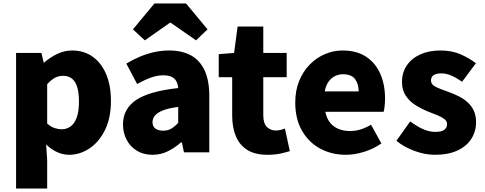

<svg xmlns="http://www.w3.org/2000/svg" viewBox="-20 -872 2776 1099"><path d="M72 207V-569H217L230 -514H233Q267 -544 308 -563.5Q349 -583 393 -583Q461 -583 511 -547Q561 -511 588 -446.5Q615 -382 615 -294Q615 -196 580.5 -127Q546 -58 491.5 -22Q437 14 376 14Q340 14 306.5 -1.5Q273 -17 244 -45L250 44V207ZM334 -132Q361 -132 383.5 -148Q406 -164 419 -199Q432 -234 432 -291Q432 -341 422 -373.5Q412 -406 392 -422Q372 -438 340 -438Q315 -438 294 -426.5Q273 -415 250 -390V-165Q271 -146 292.5 -139Q314 -132 334 -132Z M853 14Q801 14 763 -9.5Q725 -33 704.5 -72.5Q684 -112 684 -159Q684 -249 759 -299.5Q834 -350 1000 -368Q998 -391 989 -407.5Q980 -424 961.5 -432.5Q943 -441 914 -441Q880 -441 844 -428Q808 -415 765 -391L703 -508Q741 -531 780.5 -547.5Q820 -564 862 -573.5Q904 -583 948 -583Q1022 -583 1073 -555Q1124 -527 1151 -469.5Q1178 -412 1178 -323V0H1033L1021 -57H1016Q981 -26 940.5 -6Q900 14 853 14ZM914 -124Q941 -124 961 -136Q981 -148 1000 -169V-260Q945 -253 912.5 -240Q880 -227 866.5 -210Q853 -193 853 -173Q853 -148 869.5 -136Q886 -124 914 -124ZM741 -704 864 -852H1045L1168 -704L1102 -641L957 -742H953L809 -641Z M1510 14Q1439 14 1394.5 -14.5Q1350 -43 1329.5 -93.5Q1309 -144 1309 -211V-430H1232V-562L1320 -569L1340 -720H1487V-569H1621V-430H1487V-213Q1487 -166 1507.5 -145.5Q1528 -125 1559 -125Q1573 -125 1587 -128.5Q1601 -132 1611 -136L1639 -7Q1617 0 1585.5 7Q1554 14 1510 14Z M1960 14Q1878 14 1812.5 -21.5Q1747 -57 1708.5 -124Q1670 -191 1670 -285Q1670 -354 1692.5 -409Q1715 -464 1753.5 -503Q1792 -542 1840.5 -562.5Q1889 -583 1940 -583Q2022 -583 2076 -547Q2130 -511 2157 -449Q2184 -387 2184 -309Q2184 -285 2181.5 -264Q2179 -243 2176 -232H1842Q1850 -193 1870 -169Q1890 -145 1919 -133.5Q1948 -122 1984 -122Q2015 -122 2044 -131Q2073 -140 2104 -158L2163 -51Q2119 -20 2064.5 -3Q2010 14 1960 14ZM1839 -349H2033Q2033 -391 2012.5 -419Q1992 -447 1943 -447Q1919 -447 1897.5 -436.5Q1876 -426 1860.5 -404.5Q1845 -383 1839 -349Z M2468 14Q2413 14 2353 -8Q2293 -30 2249 -66L2328 -177Q2367 -148 2402.5 -132.5Q2438 -117 2472 -117Q2507 -117 2523 -129Q2539 -141 2539 -162Q2539 -179 2523 -191Q2507 -203 2481 -213.5Q2455 -224 2426 -235Q2392 -249 2358.5 -270Q2325 -291 2303 -323.5Q2281 -356 2281 -403Q2281 -457 2308.5 -497.5Q2336 -538 2385.5 -560.5Q2435 -583 2501 -583Q2568 -583 2618 -560.5Q2668 -538 2704 -510L2625 -404Q2594 -426 2564.5 -439Q2535 -452 2507 -452Q2476 -452 2461.5 -441.5Q2447 -431 2447 -411Q2447 -394 2461.5 -383Q2476 -372 2501 -363Q2526 -354 2555 -343Q2582 -333 2608.5 -319.5Q2635 -306 2657 -286Q2679 -266 2692 -238.5Q2705 -211 2705 -172Q2705 -120 2678 -77.5Q2651 -35 2598.5 -10.5Q2546 14 2468 14Z"/></svg>

Font: Noto Sans SC Thin Black
Style: Regular
Weight: 900
Version: Version 2.004-H2;hotconv 1.0.118;makeotfexe 2.5.65603